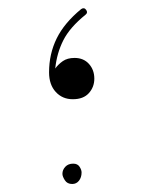

<svg xmlns="http://www.w3.org/2000/svg" viewBox="-20 -468 354 470"><path d="M158.2 -225.1Q132.8 -225.1 116.5 -242.9Q100.1 -260.7 100.1 -291Q100.1 -335.9 118.7 -373.8Q137.2 -411.6 178.7 -445.8Q186 -450.7 190.9 -443.8Q195.8 -437 189.5 -432.1Q150.9 -400.9 135 -369.4Q119.1 -337.9 115.2 -300.3Q122.6 -310.5 133.8 -318.4Q145 -326.2 162.6 -326.2Q184.6 -326.2 197.8 -311.5Q210.9 -296.9 210.9 -275.4Q210.9 -254.9 197.5 -240Q184.1 -225.1 158.2 -225.1ZM132.8 -42.5Q132.8 -52.2 139.9 -59.8Q147 -67.4 159.2 -67.4Q169.9 -67.4 174.8 -59.8Q179.7 -52.2 179.7 -45.9Q179.7 -33.7 173.3 -25.6Q167 -17.6 156.7 -17.6Q144.5 -17.6 138.7 -26.9Q132.8 -36.1 132.8 -42.5Z"/></svg>

Font: Mikhak Thin
Style: Regular
Weight: 100
Designer: Amin Abedi
Version: Version 3.3